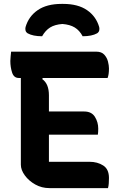

<svg xmlns="http://www.w3.org/2000/svg" viewBox="-20 -965 640 985"><path d="M196 -779Q149 -779 122 -794Q113 -800 111 -808.5Q109 -817 111 -826Q127 -881 173.5 -913Q220 -945 296 -945H304Q380 -945 426.5 -913Q473 -881 489 -826Q491 -817 489 -808.5Q487 -800 478 -794Q451 -779 404 -779Q388 -809 363.5 -824Q339 -839 300 -842Q261 -839 237 -824Q213 -809 196 -779ZM233 0Q194 0 161 -18.5Q128 -37 107.5 -65Q87 -93 87 -120V-565H76Q51 -565 42 -593Q33 -621 33 -652Q33 -663 34.5 -675Q36 -687 37 -700H474Q501 -700 515 -684.5Q529 -669 534 -649Q539 -629 539 -614Q539 -582 532 -565H199L197 -559Q231 -535 231 -476V-393H412Q450 -393 467 -365.5Q484 -338 484 -305Q484 -295 483.5 -288Q483 -281 482 -274H231V-135H439Q480 -135 509.5 -116Q539 -97 539 -52Q539 -38 538 -24Q537 -10 534 0Z"/></svg>

Font: Recursive Mn Csl St
Style: Bold
Weight: 700
Monospace: yes
Version: Version 1.079;hotconv 1.0.112;makeotfexe 2.5.65598; ttfautoh